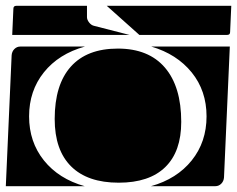

<svg xmlns="http://www.w3.org/2000/svg" viewBox="-20 -650 815 660"><path d="M0 -10 20 -460Q21 -473 29.5 -481.5Q38 -490 50 -490H272Q182 -465 131 -401.5Q80 -338 80 -250Q80 -162 131 -98.5Q182 -35 271 -10ZM499 -10Q588 -35 639 -98.5Q690 -162 690 -250Q690 -338 639 -401Q588 -464 500 -490H770L750 -40Q749 -27 740.5 -18.5Q732 -10 720 -10ZM168 -241Q168 -359 223.5 -421Q279 -483 385 -483Q491 -483 547 -417.5Q603 -352 603 -231Q603 -129 548 -75.5Q493 -22 388 -22Q281 -22 224.5 -78Q168 -134 168 -241ZM22 -530 26 -620Q26 -630 36 -630H279V-591Q279 -582 286.5 -572.5Q294 -563 304 -561L425 -530ZM347 -630H775L771 -540Q771 -530 761 -530H459Z"/></svg>

Font: PrimecolorB
Style: Medium
Weight: 500
Designer: gluk
Foundry: gluk
Version: Version 0.672